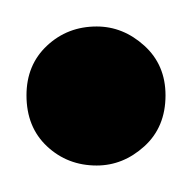

<svg xmlns="http://www.w3.org/2000/svg" viewBox="-20 -441 145 145"><path d="M53 -316Q31 -316 15.5 -330.5Q0 -345 0 -369Q0 -392 15.5 -406.5Q31 -421 53 -421Q73 -421 89 -406.5Q105 -392 105 -369Q105 -345 89 -330.5Q73 -316 53 -316Z"/></svg>

Font: Instrument Serif
Style: Regular
Weight: 400
Designer: Rodrigo Fuenzalida
Foundry: fragTYPE
Version: Version 1.000; ttfautohint (v1.8.4.7-5d5b);gftools[0.9.27]